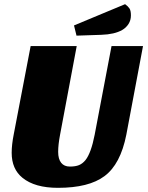

<svg xmlns="http://www.w3.org/2000/svg" viewBox="-20 -881 709 921"><path d="M36 -148Q36 -187 46 -237L127 -660H348L268 -234Q259 -187 259 -152.5Q259 -118 273.5 -100Q288 -82 315 -82Q342 -82 359 -89Q376 -96 390 -113Q417 -147 434 -234L515 -660H666L586 -235Q558 -93 481 -36Q406 20 258 20Q147 20 88 -28Q36 -70 36 -148ZM335 -759 580 -861Q594 -851 601 -840.5Q608 -830 608 -807Q608 -784 596.5 -766Q585 -748 566 -737Q529 -716 466 -714L347 -710Z"/></svg>

Font: Sansita One
Style: Regular
Weight: 400
Version: Version 1.002